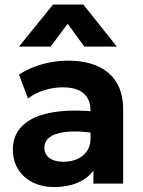

<svg xmlns="http://www.w3.org/2000/svg" viewBox="-20 -784 610 820"><path d="M212 15Q161 15 121 -4.5Q81 -24 58 -60.2Q35 -96.5 35 -147Q35 -190 56.5 -223.5Q78 -257 121.8 -278.8Q165.5 -300.5 232.8 -308.2Q300 -316 391.5 -307L393 -214Q338.5 -223 296.8 -222.5Q255 -222 226.8 -214Q198.5 -206 184 -190.8Q169.5 -175.5 169.5 -154Q169.5 -124.5 191.5 -108.8Q213.5 -93 251 -93Q283.5 -93 309.5 -104.5Q335.5 -116 351 -138Q366.5 -160 366.5 -191.5V-312.5Q366.5 -342 354.2 -364.2Q342 -386.5 316 -398.8Q290 -411 248 -411Q209 -411 170.2 -399.2Q131.5 -387.5 99.5 -363.5L61 -465.5Q109.5 -496.5 164 -510.8Q218.5 -525 270.5 -525Q341.5 -525 394.5 -502.5Q447.5 -480 476.8 -433.2Q506 -386.5 506 -314.5V0H379V-55.5Q354 -21.5 310.5 -3.2Q267 15 212 15ZM61 -585 206.5 -764.5H336L479 -585H340L269 -682.5L196 -585Z"/></svg>

Font: Geologica Cursive SemiBold
Style: Regular
Weight: 600
Designer: Sindre Bremnes, Frode Helland
Foundry: Monokrom Skriftforlag AS
Version: Version 1.010;gftools[0.9.28]